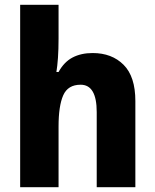

<svg xmlns="http://www.w3.org/2000/svg" viewBox="-20 -780 646 800"><path d="M224 -619Q224 -574 221.5 -539Q219 -504 215 -480H224Q247 -522 282.5 -540.5Q318 -559 366 -559Q446 -559 495 -510Q544 -461 544 -359V0H383V-313Q383 -427 316 -427Q263 -427 243.5 -383Q224 -339 224 -253V0H64V-760H224Z"/></svg>

Font: Noto Sans Lao UI SemCond ExtBd
Style: Regular
Weight: 800
Width: 4
Designer: Monotype Design Team
Foundry: Monotype Imaging Inc.
Version: Version 2.000; ttfautohint (v1.8.4.7-5d5b)